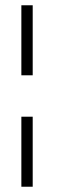

<svg xmlns="http://www.w3.org/2000/svg" viewBox="-20 -708 224 728"><path d="M104 -422.5H61V-688H104ZM104 0H61V-265.5H104Z"/></svg>

Font: League Spartan Thin Light
Style: Regular
Weight: 300
Version: Version 2.002